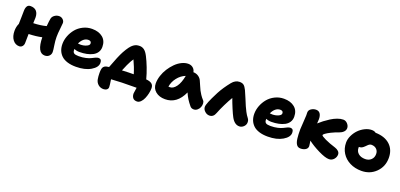

<svg xmlns="http://www.w3.org/2000/svg" viewBox="13 -1432 5198 2492"><g transform="rotate(20 2612.0 -186.0)"><path d="M181.2 11.2Q127 11.2 92 -35.2Q57.1 -81.5 57.1 -157.2Q57.1 -213.4 79.1 -259.8Q79.6 -283.7 81.3 -346.9Q83 -410.2 83 -440.9Q83 -480 97.4 -504.9Q111.8 -529.8 144 -529.8Q199.7 -529.8 227.3 -498Q254.9 -466.3 254.9 -409.2Q254.9 -373 252 -333Q354 -336.4 429.2 -356.9Q435.5 -430.7 441.9 -462.9Q447.8 -493.2 476.1 -513.7Q504.4 -534.2 539.1 -534.2Q568.8 -534.2 590.8 -513.7Q612.8 -493.2 612.8 -465.8Q612.8 -447.3 605 -383.3Q597.2 -319.3 597.2 -268.1Q597.2 -217.3 607.2 -154.8Q617.2 -92.3 617.2 -66.9Q617.2 -34.2 594.2 -11.5Q571.3 11.2 534.2 11.2Q428.2 11.2 424.8 -201.2Q346.7 -183.6 243.2 -180.2Q241.2 -115.7 241.2 -57.1Q241.2 -27.8 224.4 -8.3Q207.5 11.2 181.2 11.2Z M963.4 9.8Q896 9.8 844.7 -6.3Q793.5 -22.5 762.2 -52.2Q731 -82 715.3 -121.6Q699.7 -161.1 699.7 -210Q699.7 -265.6 720.9 -321.3Q742.2 -377 779.8 -422.4Q817.4 -467.8 874.5 -496.3Q931.6 -524.9 997.6 -524.9Q1089.8 -524.9 1145.3 -479.2Q1200.7 -433.6 1200.7 -349.1Q1200.7 -307.1 1180.2 -275.1Q1159.7 -243.2 1123.3 -224.1Q1086.9 -205.1 1041.3 -195.6Q995.6 -186 941.4 -186Q901.4 -186 868.7 -201.2V-187Q868.7 -157.2 886.7 -144.5Q904.8 -131.8 950.7 -131.8Q1004.4 -131.8 1049.1 -142.3Q1093.8 -152.8 1116.9 -165.5Q1140.1 -178.2 1163.8 -188.7Q1187.5 -199.2 1204.6 -199.2Q1247.6 -199.2 1247.6 -145Q1247.6 -84.5 1167.7 -37.4Q1087.9 9.8 963.4 9.8ZM1000.5 -374Q964.4 -374 935.1 -349.4Q905.8 -324.7 887.7 -283.2Q912.1 -280.8 922.4 -280.8Q966.3 -280.8 1003.9 -297.4Q1041.5 -314 1041.5 -337.9Q1041.5 -374 1000.5 -374Z M1862.8 162.1Q1823.7 162.1 1805.7 138.7Q1787.6 115.2 1787.6 78.1Q1787.6 65.4 1799.3 -3.9H1789.6Q1572.3 -3.9 1449.7 5.9Q1462.4 86.4 1462.4 109.9Q1462.4 133.3 1444.1 146.7Q1425.8 160.2 1399.4 160.2Q1356 160.2 1325.4 133.3Q1294.9 106.4 1287.6 64Q1280.8 24.9 1280.8 -20Q1280.8 -37.6 1281.5 -48.8Q1282.2 -60.1 1285.2 -75Q1288.1 -89.8 1293.9 -99.4Q1299.8 -108.9 1310.8 -117.2Q1321.8 -125.5 1337.4 -128.9Q1352.5 -131.8 1371.6 -134.8Q1433.6 -303.2 1472.7 -375Q1500 -424.3 1523.4 -455.6Q1546.9 -486.8 1568.8 -502.2Q1590.8 -517.6 1609.6 -522.7Q1628.4 -527.8 1653.3 -527.8Q1686.5 -527.8 1715.6 -507.1Q1744.6 -486.3 1772.5 -431.2Q1800.8 -376.5 1830.6 -299.6Q1860.4 -222.7 1879.4 -148.9Q1932.6 -144.5 1958 -124Q1983.4 -103.5 1983.4 -63Q1983.4 -29.8 1974.9 8.5Q1966.3 46.9 1951.4 81.5Q1936.5 116.2 1913.1 139.2Q1889.6 162.1 1862.8 162.1ZM1579.6 -235.8Q1554.2 -180.2 1543.5 -150.9Q1632.3 -155.8 1704.6 -155.8Q1677.2 -247.6 1634.8 -335.9Q1610.8 -303.2 1579.6 -235.8Z M2195.3 9.8Q2114.3 9.8 2063.7 -32.2Q2013.2 -74.2 2013.2 -143.1Q2013.2 -194.3 2031 -249.8Q2048.8 -305.2 2079.8 -353.5Q2110.8 -401.9 2149.9 -441.2Q2189 -480.5 2235.1 -503.2Q2281.2 -525.9 2325.2 -525.9Q2362.3 -525.9 2389.2 -504.6Q2416 -483.4 2423.3 -445.8Q2463.4 -445.3 2494.1 -424.3Q2524.9 -403.3 2538.1 -372.1Q2545.9 -354.5 2564 -313Q2582 -271.5 2591.1 -253.2Q2600.1 -234.9 2620.1 -204.3Q2640.1 -173.8 2665 -147Q2679.2 -131.8 2680.2 -105.5Q2681.2 -79.1 2671.1 -54.4Q2661.1 -29.8 2639.4 -11.5Q2617.7 6.8 2590.3 6.8Q2557.6 6.8 2539.1 -16.1Q2505.9 -56.2 2483.4 -91.8Q2460.9 -127.4 2441.4 -172.9Q2359.4 9.8 2195.3 9.8ZM2202.1 -158.2Q2248.5 -158.2 2288.1 -212.6Q2327.6 -267.1 2346.2 -367.2Q2281.2 -341.3 2236.8 -283.9Q2192.4 -226.6 2182.1 -159.2Q2189 -158.2 2202.1 -158.2Z M2809.1 12.2Q2772.9 12.2 2744.4 -14.9Q2715.8 -42 2715.8 -75.2Q2715.8 -120.1 2798.8 -281.2Q2805.2 -293.9 2808.1 -299.8Q2853.5 -385.7 2927.7 -478Q2972.2 -533.2 3031.7 -533.2Q3068.4 -533.2 3089.4 -516.4Q3110.4 -499.5 3130.9 -457Q3144.5 -429.2 3172.6 -360.6Q3200.7 -292 3212.9 -264.2Q3230.5 -224.6 3245.1 -197.3Q3259.8 -169.9 3266.4 -160.4Q3272.9 -150.9 3284.7 -134.8Q3297.4 -118.2 3302.2 -105.7Q3307.1 -93.3 3307.1 -73.2Q3307.1 -39.6 3280.8 -14.2Q3254.4 11.2 3220.7 11.2Q3154.8 11.2 3109.9 -71.8Q3090.8 -106.9 3061.5 -176.5Q3032.2 -246.1 3011.7 -304.2Q2980.5 -252.9 2944.3 -179.2Q2908.2 -105.5 2887.7 -51.8Q2864.7 12.2 2809.1 12.2Z M3613.3 9.8Q3545.9 9.8 3494.6 -6.3Q3443.4 -22.5 3412.1 -52.2Q3380.9 -82 3365.2 -121.6Q3349.6 -161.1 3349.6 -210Q3349.6 -265.6 3370.8 -321.3Q3392.1 -377 3429.7 -422.4Q3467.3 -467.8 3524.4 -496.3Q3581.5 -524.9 3647.5 -524.9Q3739.7 -524.9 3795.2 -479.2Q3850.6 -433.6 3850.6 -349.1Q3850.6 -307.1 3830.1 -275.1Q3809.6 -243.2 3773.2 -224.1Q3736.8 -205.1 3691.2 -195.6Q3645.5 -186 3591.3 -186Q3551.3 -186 3518.6 -201.2V-187Q3518.6 -157.2 3536.6 -144.5Q3554.7 -131.8 3600.6 -131.8Q3654.3 -131.8 3699 -142.3Q3743.7 -152.8 3766.8 -165.5Q3790 -178.2 3813.7 -188.7Q3837.4 -199.2 3854.5 -199.2Q3897.5 -199.2 3897.5 -145Q3897.5 -84.5 3817.6 -37.4Q3737.8 9.8 3613.3 9.8ZM3650.4 -374Q3614.3 -374 3585 -349.4Q3555.7 -324.7 3537.6 -283.2Q3562 -280.8 3572.3 -280.8Q3616.2 -280.8 3653.8 -297.4Q3691.4 -314 3691.4 -337.9Q3691.4 -374 3650.4 -374Z M4067.4 9.8Q4048.3 9.8 4034.4 2.9Q4020.5 -3.9 4010.7 -18.6Q4001 -33.2 3994.9 -52Q3988.8 -70.8 3985.4 -98.9Q3981.9 -127 3980.7 -156Q3979.5 -185.1 3979.5 -225.1Q3979.5 -249 3985.4 -320.3Q3991.2 -391.6 3991.2 -420.9Q3991.2 -426.3 3990.7 -439.5Q3990.2 -452.6 3990.2 -459Q3990.2 -493.2 4021.2 -513.2Q4052.2 -533.2 4086.4 -533.2Q4125.5 -533.2 4144 -505.1Q4162.6 -477.1 4162.6 -430.2Q4162.6 -405.3 4159.2 -370.1Q4188.5 -397 4221.7 -422.4Q4254.9 -447.8 4296.6 -474.4Q4338.4 -501 4382.1 -517.1Q4425.8 -533.2 4462.4 -533.2Q4497.1 -533.2 4522.2 -505.1Q4547.4 -477.1 4547.4 -445.8Q4547.4 -416.5 4525.4 -393.8Q4503.4 -371.1 4468.3 -358.9Q4413.6 -340.3 4367.4 -317.4Q4321.3 -294.4 4298.8 -277.3Q4276.4 -260.3 4276.4 -252.9Q4276.4 -239.7 4338.9 -210.4Q4401.4 -181.2 4484.4 -155.8Q4514.2 -146.5 4533.7 -127.7Q4553.2 -108.9 4553.2 -83Q4553.2 -46.4 4526.6 -16.6Q4500 13.2 4460.4 13.2Q4408.7 13.2 4313 -33.9Q4217.3 -81.1 4153.3 -130.9Q4154.8 -118.7 4159.2 -94.2Q4163.6 -69.8 4163.6 -58.1Q4163.6 -25.4 4134.8 -7.8Q4106 9.8 4067.4 9.8Z M4907.2 12.2Q4818.4 12.2 4747.6 -23.4Q4676.8 -59.1 4637 -122.6Q4597.2 -186 4597.2 -266.1Q4597.2 -314 4620.1 -362.8Q4643.1 -411.6 4679.4 -449Q4715.8 -486.3 4763.4 -509.8Q4811 -533.2 4856.9 -533.2Q4893.1 -533.2 4913.1 -516.1Q5042.5 -513.2 5114.7 -446.5Q5187 -379.9 5187 -266.1Q5187 -147.5 5106.7 -67.6Q5026.4 12.2 4907.2 12.2ZM4772 -258.8Q4772 -209 4807.1 -179Q4842.3 -148.9 4901.9 -148.9Q4951.7 -148.9 4983.4 -179.2Q5015.1 -209.5 5015.1 -257.8Q5015.1 -299.8 4988.3 -325.4Q4961.4 -351.1 4918.9 -351.1Q4914.6 -351.1 4910.4 -350.6Q4906.2 -350.1 4902.1 -348.4Q4897.9 -346.7 4895 -345.7Q4892.1 -344.7 4887.5 -341.3Q4882.8 -337.9 4880.9 -336.7Q4878.9 -335.4 4873.5 -330.3Q4868.2 -325.2 4866.5 -323.5Q4864.7 -321.8 4858.4 -315.4Q4852.1 -309.1 4850.1 -307.1Q4828.6 -285.6 4812.5 -277.3Q4796.4 -269 4772.9 -269Q4772 -266.1 4772 -258.8Z"/></g></svg>

Font: Shantell Sans Normal
Style: Regular
Weight: 800
Designer: Stephen Nixon, Anya Danilova, Shantell Martin
Foundry: Arrow Type
Version: Version 1.006;[559af2be0]